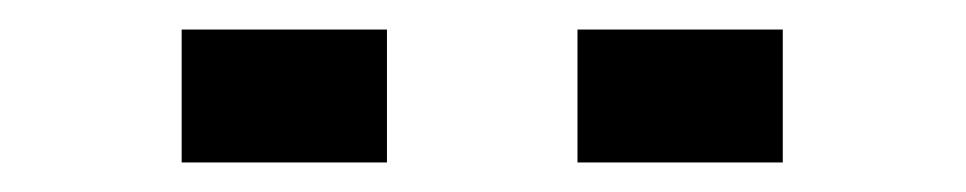

<svg xmlns="http://www.w3.org/2000/svg" viewBox="-20 -649 654 130"><path d="M371 -629H510V-539H371ZM103 -629H242V-539H103Z"/></svg>

Font: Sarpanch Medium
Style: Regular
Weight: 500
Designer: Manushi Parikh (Devanagari and Latin), Jyotish Sonowal (Devanagari)
Foundry: Indian Type Foundry
Version: Version 2.004;PS 1.0;hotconv 1.0.78;makeotf.lib2.5.61930; tt